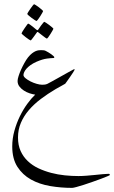

<svg xmlns="http://www.w3.org/2000/svg" viewBox="-20 -557 550 927"><path d="M510.3 288.1Q510.3 289.1 498.3 294.2Q486.3 299.3 468 306.2Q449.7 313 427.5 320.8Q405.3 328.6 385 335.2Q364.7 341.8 349.1 345.9Q333.5 350.1 328.1 350.1Q273.9 350.1 222.2 341.3Q170.4 332.5 129.6 309.8Q88.9 287.1 64 248.3Q39.1 209.5 39.1 149.9Q39.1 111.8 49.6 74.2Q60.1 36.6 76.4 3.4Q92.8 -29.8 112.3 -56.4Q131.8 -83 149.9 -100.1Q138.2 -101.6 123.3 -106.4Q108.4 -111.3 95.5 -119.6Q82.5 -127.9 73.7 -139.4Q64.9 -150.9 64.9 -166Q64.9 -174.8 69.6 -189.5Q74.2 -204.1 81.5 -220.5Q88.9 -236.8 97.7 -252.7Q106.4 -268.6 115.2 -279.8Q125.5 -292.5 134.8 -299.6Q144 -306.6 152.1 -310.1Q160.2 -313.5 167 -314.2Q173.8 -314.9 178.2 -314.9Q184.1 -314.9 190.7 -314.2Q197.3 -313.5 201.2 -311Q207 -308.1 214.4 -303.7Q221.7 -299.3 227.8 -294.9Q233.9 -290.5 238 -286.6Q242.2 -282.7 242.2 -280.8Q242.2 -279.8 241.7 -278.8Q240.7 -276.9 239.3 -276.9Q228.5 -276.9 207 -274.2Q185.5 -271.5 156.2 -258.8Q138.7 -251 126.7 -242.2Q114.7 -233.4 107.4 -224.9Q100.1 -216.3 96.7 -208.5Q93.3 -200.7 93.3 -194.8Q93.3 -187.5 103.3 -179.2Q113.3 -170.9 127.4 -163.8Q141.6 -156.7 157 -152.3Q172.4 -147.9 183.1 -147.9Q186 -147.9 194.1 -148.4Q202.1 -148.9 209 -152.3Q218.3 -157.2 231 -164.1Q243.7 -170.9 257.8 -179Q272 -187 286.1 -194.8Q300.3 -202.6 311.5 -209Q322.8 -215.3 330.1 -219.2Q337.4 -223.1 337.9 -223.1Q340.3 -223.1 340.3 -220.2Q340.3 -218.8 333.7 -208.5Q327.1 -198.2 318.8 -186.3Q310.5 -174.3 303.2 -164.1Q295.9 -153.8 294.9 -152.8Q292 -150.4 278.8 -143.6Q265.6 -136.7 249 -127Q210 -104 176.8 -78.9Q143.6 -53.7 119.1 -25.1Q94.7 3.4 80.8 36.1Q66.9 68.8 66.9 106.9Q66.9 144 79.6 172.1Q92.3 200.2 114.3 220.9Q136.2 241.7 165.3 255.4Q194.3 269 226.8 277.6Q259.3 286.1 293.2 289.6Q327.1 293 358.9 293Q377 293 397.9 291.3Q418.9 289.6 439 287.6Q459 285.6 476.3 283.9Q493.7 282.2 504.9 282.2Q510.3 282.2 510.3 288.1ZM188 -503.9Q188 -502 183.6 -494.1Q179.2 -486.3 173.8 -477.8Q168.5 -469.2 163.1 -462.4Q157.7 -455.6 155.8 -455.6Q154.8 -455.6 147.7 -460.2Q140.6 -464.8 132.6 -470.7Q124.5 -476.6 118.2 -482.2Q111.8 -487.8 111.8 -489.7Q111.8 -491.7 116.5 -499.3Q121.1 -506.8 127 -515.1Q132.8 -523.4 137.9 -530Q143.1 -536.6 144 -536.6Q146 -536.6 153.3 -532Q160.6 -527.3 168.2 -521.5Q175.8 -515.6 181.9 -510.3Q188 -504.9 188 -503.9ZM237.8 -418.9Q237.8 -417 233.4 -409.2Q229 -401.4 223.6 -392.8Q218.3 -384.3 213.1 -377.4Q208 -370.6 206.1 -370.6Q205.1 -370.6 198.5 -375.2Q191.9 -379.9 184.6 -385.7Q175.8 -392.1 165 -400.9Q163.1 -402.8 161.1 -402.8Q159.7 -402.8 157.7 -399.9Q149.9 -389.2 144 -380.9Q138.7 -373.5 134 -367.7Q129.4 -361.8 127.9 -361.8Q126.5 -361.8 119.4 -366.5Q112.3 -371.1 104.5 -377.2Q96.7 -383.3 90.3 -388.9Q84 -394.5 84 -396Q84 -397.5 88.6 -405Q93.3 -412.6 98.9 -420.9Q104.5 -429.2 109.6 -436Q114.7 -442.9 115.7 -442.9Q118.2 -442.9 124.8 -438.2Q131.3 -433.6 138.2 -428.2Q146.5 -421.9 155.8 -413.6Q159.2 -411.1 160.6 -411.1Q162.1 -411.1 165 -414.6Q171.9 -424.8 177.7 -433.1Q183.1 -439.9 187.7 -445.8Q192.4 -451.7 193.8 -451.7Q195.3 -451.7 202.4 -447Q209.5 -442.4 217.3 -436.5Q225.1 -430.7 231.4 -425.3Q237.8 -419.9 237.8 -418.9Z"/></svg>

Font: Scheherazade
Style: Regular
Weight: 400
Designer: SIL International
Foundry: SIL International
Version: Version 2.100 (build 932/914)